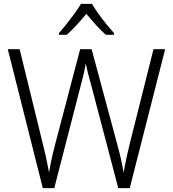

<svg xmlns="http://www.w3.org/2000/svg" viewBox="-20 -967 888 987"><path d="M829 -714 647 0H588L450 -525Q445 -543 440.5 -559.5Q436 -576 432 -591.5Q428 -607 425.5 -619.5Q423 -632 421 -642Q419 -632 417 -620Q415 -608 412 -594.5Q409 -581 405 -566Q401 -551 397 -535L259 0H200L20 -714H81L201 -224Q208 -197 213.5 -172Q219 -147 223.5 -124.5Q228 -102 232 -80Q236 -103 240.5 -126.5Q245 -150 251 -175Q257 -200 264 -227L392 -714H451L583 -224Q591 -196 597 -170.5Q603 -145 607.5 -122.5Q612 -100 616 -78Q619 -101 623.5 -123.5Q628 -146 633.5 -170.5Q639 -195 646 -224L769 -714ZM453 -947Q465 -926 484.5 -898.5Q504 -871 526 -844Q548 -817 566 -797V-788H524Q499 -810 473 -839Q447 -868 424 -896Q401 -868 375 -839.5Q349 -811 323 -788H283V-797Q301 -817 322.5 -844Q344 -871 364 -898.5Q384 -926 396 -947Z"/></svg>

Font: Noto Sans Display Light
Style: Regular
Weight: 300
Designer: Monotype Design Team
Foundry: Monotype Imaging Inc.
Version: Version 2.003